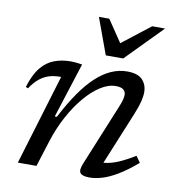

<svg xmlns="http://www.w3.org/2000/svg" viewBox="-80 -775 779 857"><g transform="rotate(10 309.0 -347.0)"><path d="M43 -334.5 32.5 -339Q50 -396.5 76 -428.5Q102 -460.5 136.2 -473.2Q170.5 -486 211 -486Q220 -486 228.2 -485.2Q236.5 -484.5 245 -483.5Q253.5 -482.5 262.5 -481L182.5 -231.5H192Q225.5 -296 258.5 -343.8Q291.5 -391.5 325.5 -423Q359.5 -454.5 394.5 -470Q429.5 -485.5 466.5 -485.5Q515 -485.5 536 -463.2Q557 -441 557 -407Q557 -388.5 551 -364.2Q545 -340 530 -303.5L421.5 -39.5L416 -65.5Q437 -64.5 461.5 -70.5Q486 -76.5 514 -89.8Q542 -103 572.5 -122L592.5 -93.5Q546 -53.5 507.8 -30.8Q469.5 -8 438.5 1Q407.5 10 382 10Q349.5 10 340 -2.5Q330.5 -15 344.5 -48L457.5 -323.5Q466 -344 469.5 -357.2Q473 -370.5 473 -380Q473 -395 462.2 -403.8Q451.5 -412.5 427.5 -412.5Q394.5 -412.5 358.8 -389.8Q323 -367 289 -326.8Q255 -286.5 226.2 -233.2Q197.5 -180 178 -119L140.5 0H56L180 -410Q179 -410 177.2 -410Q175.5 -410 174 -410Q147.5 -410 125 -403Q102.5 -396 82.2 -379.5Q62 -363 43 -334.5ZM599.5 -703.5 438.5 -539.5H359.5L299.5 -703.5H346.5L420 -594.5H401L541 -703.5Z"/></g></svg>

Font: Newsreader 11pt
Style: Italic
Weight: 400
Italic angle: -17°
Version: Version 1.003